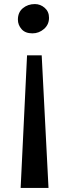

<svg xmlns="http://www.w3.org/2000/svg" viewBox="-20 -768 330 944"><path d="M81.5 156 113 -496H185L218.5 156ZM151.5 -748Q178.5 -748 199.8 -729.5Q221 -711 221 -680.5Q221 -647 196.2 -625.5Q171.5 -604 139.5 -604Q104 -604 86 -624.8Q68 -645.5 68 -671.5Q68 -707.5 92.5 -727.8Q117 -748 151.5 -748Z"/></svg>

Font: Merriweather 20pt SemiBold
Style: Regular
Weight: 600
Version: Version 2.100